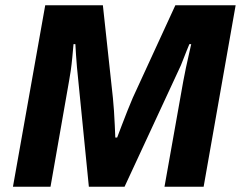

<svg xmlns="http://www.w3.org/2000/svg" viewBox="-20 -706 912 726"><path d="M29 0 151 -686H369L407 -335Q409 -314 411 -286.5Q413 -259 414 -232.5Q415 -206 416 -186H423Q431 -207 441 -233.5Q451 -260 462 -287.5Q473 -315 482 -336L643 -686H871L750 0H602L673 -399Q677 -421 683 -449.5Q689 -478 695 -503.5Q701 -529 703 -539H696Q692 -529 685.5 -513.5Q679 -498 673.5 -483Q668 -468 664 -459L451 0H316L271 -452Q269 -472 267.5 -497.5Q266 -523 265 -539H258Q256 -517 253.5 -490Q251 -463 247.5 -438.5Q244 -414 241 -399L171 0Z"/></svg>

Font: Archivo SemiBold
Style: Bold Italic
Weight: 700
Italic angle: -10°
Version: Version 2.001